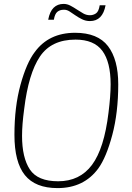

<svg xmlns="http://www.w3.org/2000/svg" viewBox="-20 -956 676 984"><path d="M278 -27Q389 -27 451.5 -111Q514 -195 536 -378Q547 -465 547 -524Q547 -638 504.5 -695.5Q462 -753 367 -753Q243 -753 184.5 -666Q126 -579 104 -398Q93 -317 93 -260Q93 -148 133 -87.5Q173 -27 278 -27ZM275 8Q161 8 107.5 -58.5Q54 -125 54 -265Q54 -409 85 -521.5Q116 -634 158 -689Q230 -788 365 -788Q481 -788 533.5 -719.5Q586 -651 586 -524Q586 -379 555.5 -264.5Q525 -150 484 -93Q410 8 275 8ZM441 -848Q419 -848 400 -857.5Q381 -867 366 -877.5Q351 -888 337 -897Q323 -906 310 -906H306Q287 -906 274 -895.5Q261 -885 256 -855H227Q235 -897 255 -916.5Q275 -936 306 -936Q324 -936 341 -927Q358 -918 374.5 -907Q391 -896 407 -887Q423 -878 441 -878Q458 -878 472 -887.5Q486 -897 491 -929H521Q506 -848 441 -848Z"/></svg>

Font: Tanohe Sans ExtraLight
Style: Italic
Weight: 200
Designer: Village Type and Design LLC & Cristiano Sobral
Foundry: Cooper Hewitt Smithsonian Design Museum
Version: Version 1.00;September 29, 2021;FontCreator 13.0.0.2655 64-b